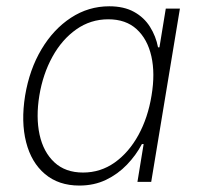

<svg xmlns="http://www.w3.org/2000/svg" viewBox="-20 -573 632 605"><path d="M230 11.7Q164.6 11.7 121.6 -24.7Q78.6 -61 62.3 -125Q45.9 -189 59.1 -271.5Q72.8 -354 110.6 -417.5Q148.4 -481 203.6 -517.1Q258.8 -553.2 324.2 -553.2Q370.6 -553.2 402.3 -535.6Q434.1 -518.1 452.6 -488.5Q471.2 -459 478 -423.8H482.4L502.4 -545.9H546.9L456.5 0H413.1L432.6 -119.1H427.2Q408.7 -84 380.1 -54.2Q351.6 -24.4 314 -6.3Q276.4 11.7 230 11.7ZM241.7 -29.3Q296.9 -29.3 341.6 -61Q386.2 -92.8 416.3 -147.7Q446.3 -202.6 457.5 -272Q469.2 -341.3 457 -395.5Q444.8 -449.7 410.6 -481Q376.5 -512.2 321.3 -512.2Q265.6 -512.2 220.5 -480.5Q175.3 -448.7 145.3 -394.3Q115.2 -339.8 104 -272Q92.8 -203.6 104.7 -148.7Q116.7 -93.8 151.4 -61.5Q186 -29.3 241.7 -29.3Z"/></svg>

Font: Inter ExtraLight
Style: Italic
Weight: 250
Italic angle: -9.3988°
Designer: Rasmus Andersson
Foundry: rsms
Version: Version 4.001;git-66647c0bb